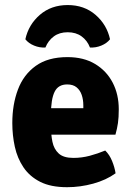

<svg xmlns="http://www.w3.org/2000/svg" viewBox="-20 -746 536 780"><path d="M130 -199V-306.5H318.5V-318Q318.5 -341 312 -360.2Q305.5 -379.5 291.2 -391.2Q277 -403 253 -403Q216.5 -403 201.8 -373Q187 -343 187 -280.5V-233.5Q187 -199.5 193 -170Q199 -140.5 218.5 -122.5Q238 -104.5 278 -104.5Q312 -104.5 344.8 -113.2Q377.5 -122 407.5 -134.5Q425 -117.5 435.5 -91.5Q446 -65.5 449.5 -42Q411.5 -14.5 358.8 0Q306 14.5 252.5 14.5Q186.5 14.5 143.5 -7.2Q100.5 -29 75.5 -66Q50.5 -103 40.2 -149.8Q30 -196.5 30 -246Q30 -321.5 52.8 -382Q75.5 -442.5 125 -478.2Q174.5 -514 254 -514Q320 -514 366.5 -486Q413 -458 437.8 -410.2Q462.5 -362.5 462.5 -302Q462.5 -268.5 459.2 -246.2Q456 -224 449 -199ZM427 -586.5Q414 -570 391.5 -560.8Q369 -551.5 345.5 -553Q334.5 -581.5 311.5 -598.2Q288.5 -615 255 -615Q221.5 -615 198.8 -598.2Q176 -581.5 164.5 -553Q141 -551.5 118.5 -560.8Q96 -570 83 -586.5Q96 -646 142 -685.8Q188 -725.5 255 -725.5Q322 -725.5 368 -685.8Q414 -646 427 -586.5Z"/></svg>

Font: Signika Light
Style: Bold
Weight: 700
Version: Version 2.003;gftools[0.9.32]